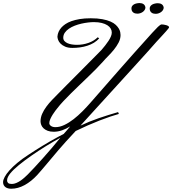

<svg xmlns="http://www.w3.org/2000/svg" viewBox="-124 -833 1096 1221"><path d="M281.2 18.6Q291 8.3 301 -3.9Q311 -16.1 322.3 -29.3Q297.4 -13.7 270.8 -4.4Q244.1 4.9 217.8 4.9Q195.3 4.9 179.4 -1.2Q163.6 -7.3 153.3 -16.8Q143.1 -26.4 138.4 -38.3Q133.8 -50.3 133.8 -61.5Q133.8 -85.4 144 -108.9Q154.3 -132.3 170.7 -154.5Q187 -176.8 207.5 -198Q228 -219.2 248 -239.3Q269.5 -261.2 298.3 -290.3Q327.1 -319.3 357.7 -349.9Q388.2 -380.4 417.5 -410.2Q446.8 -439.9 470.2 -463.4Q493.7 -486.8 507.8 -501.5Q522 -516.1 522.5 -516.6Q533.7 -529.8 545.2 -544.2Q556.6 -558.6 565.9 -572.8Q575.2 -586.9 581.1 -600.6Q586.9 -614.3 586.9 -626Q586.9 -639.6 579.8 -651.6Q572.8 -663.6 558.6 -672.6Q544.4 -681.6 522.9 -687Q501.5 -692.4 472.7 -692.4Q456.5 -692.4 435.8 -689.9Q415 -687.5 393.6 -682.6Q372.1 -677.7 351.3 -669.7Q330.6 -661.6 314.5 -650.6Q298.3 -639.6 288.3 -625.2Q278.3 -610.8 278.3 -592.8Q278.3 -580.6 285.9 -572Q293.5 -563.5 305.7 -558.1Q317.9 -552.7 333.5 -550.3Q349.1 -547.9 365.2 -547.9Q383.8 -547.9 402.6 -551Q421.4 -554.2 438.7 -560.3Q456.1 -566.4 470.9 -575.4Q485.8 -584.5 497.1 -595.7L506.8 -589.8Q492.7 -572.8 473.1 -561Q453.6 -549.3 430.9 -542Q408.2 -534.7 384 -531.5Q359.9 -528.3 336.9 -528.3Q309.1 -528.3 290.5 -536.4Q272 -544.4 261 -555.7Q250 -566.9 245.6 -579.3Q241.2 -591.8 241.2 -600.6Q243.7 -632.8 267.1 -658.7Q276.9 -669.4 292.2 -679.9Q307.6 -690.4 330.1 -698.5Q352.5 -706.5 382.8 -711.7Q413.1 -716.8 453.1 -716.8Q496.1 -716.8 527.1 -710.9Q558.1 -705.1 579.1 -695.8Q600.1 -686.5 612.5 -674.6Q625 -662.6 631.8 -650.9Q638.7 -639.2 640.6 -628.4Q642.6 -617.7 642.6 -610.4Q642.6 -585.9 630.4 -562.5Q618.2 -539.1 600.6 -517.3Q583 -495.6 563.7 -476.3Q544.4 -457 530.3 -440.4Q511.7 -419.4 487.5 -395Q463.4 -370.6 436.8 -345Q410.2 -319.3 382.3 -292.7Q354.5 -266.1 328.6 -240.5Q302.7 -214.8 280 -190.7Q257.3 -166.5 241.2 -145.5Q237.3 -141.1 228.8 -129.9Q220.2 -118.7 211.4 -104.7Q202.6 -90.8 196 -76.2Q189.5 -61.5 189.5 -49.8Q189.5 -39.6 200.2 -32Q210.9 -24.4 228.5 -24.4Q256.3 -24.4 285.9 -38.6Q315.4 -52.7 344.2 -75.2Q373 -97.7 400.4 -125.2Q427.7 -152.8 451.2 -179.7Q529.8 -269.5 627.9 -381.6Q726.1 -493.7 843.8 -624Q863.8 -646 879.9 -661.9Q896 -677.7 904.3 -677.7Q909.2 -677.7 917.2 -676.5Q925.3 -675.3 932.9 -673.1Q940.4 -670.9 945.8 -667.5Q951.2 -664.1 951.2 -659.2Q951.2 -657.2 946.3 -650.9Q941.4 -644.5 933.6 -635.7Q925.8 -627 916.5 -616.7Q907.2 -606.4 898.4 -596.9Q889.6 -587.4 882.1 -579.3Q874.5 -571.3 871.1 -567.4Q850.6 -543.5 818.1 -507.6Q785.6 -471.7 745.6 -427.5Q705.6 -383.3 660.2 -333.5Q614.7 -283.7 567.9 -232.2Q521 -180.7 474.9 -130.1Q428.7 -79.6 387.7 -34.2Q442.9 -60.5 502.9 -81.1Q563 -101.6 627 -120.1L631.8 -108.4Q608.4 -102.1 576.7 -91.3Q544.9 -80.6 508.5 -66.4Q472.2 -52.2 433.3 -35.2Q394.5 -18.1 357.4 0Q322.3 37.6 293.9 68.8Q265.6 100.1 247.1 122.1Q228.5 144 209.7 166.5Q190.9 189 173.3 209.7Q155.8 230.5 140.4 248.5Q125 266.6 113.3 279.3Q75.2 320.8 32.7 344Q-9.8 367.2 -52.7 367.2Q-62.5 367.2 -71.8 365Q-81.1 362.8 -88.4 357.7Q-95.7 352.5 -100.1 344.5Q-104.5 336.4 -104.5 325.2Q-104.5 311.5 -94.2 292.2Q-84 272.9 -63.7 250.2Q-43.5 227.5 -13.4 202.4Q16.6 177.2 56.6 151.4Q100.1 122.6 147.2 93.8Q194.3 64.9 246.1 37.1ZM52.7 276.4Q71.3 257.8 95.9 231.2Q120.6 204.6 148.2 173.8Q175.8 143.1 204.3 109.6Q232.9 76.2 259.8 43Q214.8 67.4 166.7 97.2Q118.7 127 75 157.5Q31.2 188 -4.2 217Q-39.6 246.1 -58.6 269.5Q-66.9 279.3 -73 291.3Q-79.1 303.2 -79.1 314.5Q-79.1 324.2 -72.5 330.6Q-65.9 336.9 -48.8 336.9Q-35.2 336.9 -20.8 330.8Q-6.3 324.7 6.8 315.7Q20 306.6 31.7 296.1Q43.5 285.6 52.7 276.4ZM800.8 -786.1Q800.8 -777.8 796.4 -770.5Q792 -763.2 784.9 -757.8Q777.8 -752.4 768.6 -749.3Q759.3 -746.1 750 -746.1Q743.2 -746.1 736.6 -747.6Q730 -749 724.4 -752.9Q718.8 -756.8 715.3 -763.4Q711.9 -770 711.9 -780.3Q711.9 -789.1 716.8 -795.4Q721.7 -801.8 729 -805.7Q736.3 -809.6 745.6 -811.5Q754.9 -813.5 763.7 -813.5Q778.3 -813.5 788.3 -806.9Q798.3 -800.3 800.8 -786.1ZM917 -785.2Q917 -776.9 912.6 -769.5Q908.2 -762.2 901.1 -756.8Q894 -751.5 884.8 -748.3Q875.5 -745.1 866.2 -745.1Q859.4 -745.1 852.8 -746.6Q846.2 -748 840.6 -752Q835 -755.9 831.5 -762.5Q828.1 -769 828.1 -779.3Q828.1 -788.1 833 -794.4Q837.9 -800.8 845.2 -804.7Q852.5 -808.6 861.8 -810.5Q871.1 -812.5 879.9 -812.5Q894.5 -812.5 904.5 -805.9Q914.6 -799.3 917 -785.2Z"/></svg>

Font: Meie Script
Style: Regular
Weight: 400
Version: Version 1.001